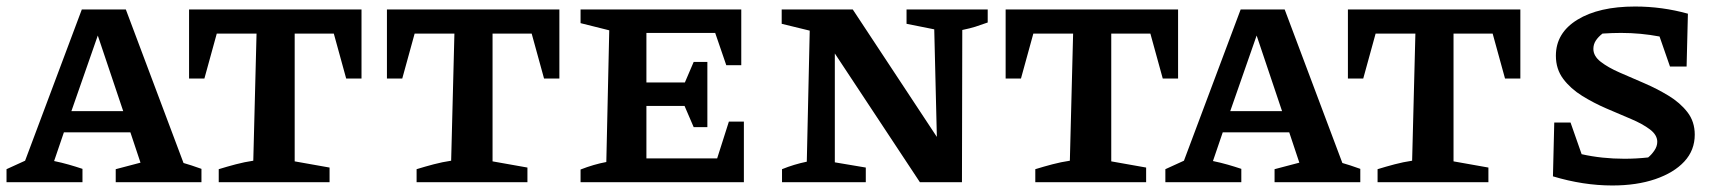

<svg xmlns="http://www.w3.org/2000/svg" viewBox="-21 -559 5277 589"><path d="M542 -59Q556 -55 566.5 -51.5Q577 -48 597 -41V0H334V-40L410 -60L379 -153H175L145 -65Q169 -60 190 -54Q211 -48 232 -41V0H-1V-40L56 -66L230 -530H365ZM198 -218H357L279 -450Z M1088 -530V-318H1041L1003 -456H883V-64L990 -45V0H650V-40Q676 -48 702.5 -55Q729 -62 756 -66L766 -456H644L606 -318H559V-530Z M1695 -530V-318H1648L1610 -456H1490V-64L1597 -45V0H1257V-40Q1283 -48 1309.5 -55Q1336 -62 1363 -66L1373 -456H1251L1213 -318H1166V-530Z M2215 -186H2261V0H1760V-39Q1801 -55 1839 -62L1848 -466L1760 -488V-530H2253V-359H2207L2173 -458H1962V-306H2080L2107 -369H2149V-169H2107L2079 -234H1962V-73H2179Z M2760 -530H3009V-490Q2987 -482 2971 -477Q2955 -472 2931 -467L2930 0H2801L2540 -395V-61L2635 -45V0H2378V-40Q2415 -55 2454 -63L2463 -465L2377 -486V-530H2595L2853 -139L2845 -469L2760 -486Z M3593 -530V-318H3546L3508 -456H3388V-64L3495 -45V0H3155V-40Q3181 -48 3207.5 -55Q3234 -62 3261 -66L3271 -456H3149L3111 -318H3064V-530Z M4097 -59Q4111 -55 4121.5 -51.5Q4132 -48 4152 -41V0H3889V-40L3965 -60L3934 -153H3730L3700 -65Q3724 -60 3745 -54Q3766 -48 3787 -41V0H3554V-40L3611 -66L3785 -530H3920ZM3753 -218H3912L3834 -450Z M4643 -530V-318H4596L4558 -456H4438V-64L4545 -45V0H4205V-40Q4231 -48 4257.5 -55Q4284 -62 4311 -66L4321 -456H4199L4161 -318H4114V-530Z M4925 10Q4836 10 4743 -18L4747 -183H4797L4831 -86Q4862 -79 4895 -75.5Q4928 -72 4962 -72Q4999 -72 5035 -76Q5045 -84 5054 -97Q5063 -110 5063 -124Q5063 -145 5040.5 -162Q5018 -179 4982.5 -194Q4947 -209 4907.5 -226Q4868 -243 4832.5 -265Q4797 -287 4774.5 -317Q4752 -347 4752 -388Q4752 -458 4818 -498.5Q4884 -539 4995 -539Q5078 -539 5157 -517L5153 -355H5102L5070 -447Q5012 -458 4952 -458Q4925 -458 4895 -456Q4882 -446 4874.5 -434.5Q4867 -423 4867 -409Q4867 -387 4889.5 -369.5Q4912 -352 4947.5 -336.5Q4983 -321 5022.5 -304Q5062 -287 5097.5 -265.5Q5133 -244 5155.5 -215Q5178 -186 5178 -146Q5178 -98 5146 -63.5Q5114 -29 5057 -9.5Q5000 10 4925 10Z"/></svg>

Font: Piazzolla SC SemiBold
Style: Regular
Weight: 600
Designer: Juan Pablo del Peral
Foundry: Huerta Tipografica
Version: Version 1.330